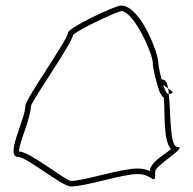

<svg xmlns="http://www.w3.org/2000/svg" viewBox="-20 -740 700 695"><path d="M49 -192C48 -221 91 -310 92 -356C104 -390 236 -575 245 -614C269 -636 399 -696 419 -700C465 -698 533 -545 533 -513C533 -503 536 -485 541 -464L554 -418C558 -406 562 -395 573 -386C578 -325 570 -233 599 -200C574 -179 526 -155 522 -121C511 -126 496 -130 478 -130C415 -130 285 -85 236 -85C213 -89 93 -188 49 -192ZM46 -172C76 -172 205 -65 236 -65C292 -65 422 -110 478 -110C535 -110 542 -62 542 -119C542 -142 660 -208 623 -208C593 -208 599 -328 591 -400H589C583 -400 577 -414 571 -432L589 -420C585 -440 579 -452 569 -452H565C558 -478 553 -505 553 -513C553 -548 488 -720 418 -720C398 -720 226 -640 226 -621C226 -598 72 -381 72 -358C72 -308 -4 -172 46 -172ZM589 -420C590 -414 590 -407 591 -400C613 -401 604 -410 589 -420Z"/></svg>

Font: CiSf CamouflageKit II
Style: Outline
Weight: 400
Version: Version 1